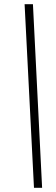

<svg xmlns="http://www.w3.org/2000/svg" viewBox="-20 -780 269 921"><path d="M143 121 98 -760H138L182 121Z"/></svg>

Font: Noto Serif ExtraCondensed Light
Style: Italic
Weight: 300
Width: 2
Italic angle: -12°
Designer: Monotype Design Team
Foundry: Monotype Imaging Inc.
Version: Version 2.014; ttfautohint (v1.8.4.7-5d5b)